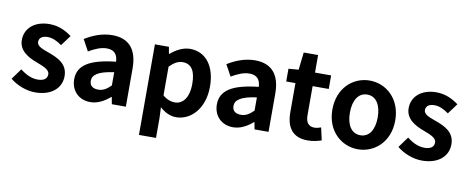

<svg xmlns="http://www.w3.org/2000/svg" viewBox="-75 -1057 3954 1618"><g transform="rotate(10 1902.5 -247.5)"><path d="M239 14C385 14 462 -65 462 -163C462 -267 380 -304 306 -332C247 -354 192 -369 192 -410C192 -442 216 -464 266 -464C308 -464 347 -444 387 -416L453 -505C406 -540 344 -574 262 -574C136 -574 54 -503 54 -402C54 -309 136 -266 207 -239C266 -216 324 -197 324 -155C324 -120 299 -96 243 -96C191 -96 143 -118 93 -157L26 -65C81 -19 164 14 239 14Z M712 14C776 14 832 -18 881 -60H884L895 0H1015V-327C1015 -489 942 -574 800 -574C712 -574 632 -541 566 -500L619 -403C671 -433 721 -456 773 -456C842 -456 866 -414 868 -359C643 -335 546 -272 546 -152C546 -57 612 14 712 14ZM760 -101C717 -101 686 -120 686 -164C686 -214 732 -251 868 -269V-156C833 -121 802 -101 760 -101Z M1165 215H1311V45L1307 -47C1350 -8 1397 14 1446 14C1569 14 1684 -97 1684 -289C1684 -461 1602 -574 1464 -574C1404 -574 1346 -542 1299 -502H1295L1285 -560H1165ZM1413 -107C1383 -107 1347 -118 1311 -149V-395C1350 -434 1384 -453 1422 -453C1499 -453 1533 -394 1533 -287C1533 -165 1481 -107 1413 -107Z M1933 14C1997 14 2053 -18 2102 -60H2105L2116 0H2236V-327C2236 -489 2163 -574 2021 -574C1933 -574 1853 -541 1787 -500L1840 -403C1892 -433 1942 -456 1994 -456C2063 -456 2087 -414 2089 -359C1864 -335 1767 -272 1767 -152C1767 -57 1833 14 1933 14ZM1981 -101C1938 -101 1907 -120 1907 -164C1907 -214 1953 -251 2089 -269V-156C2054 -121 2023 -101 1981 -101Z M2572 14C2621 14 2660 3 2690 -7L2666 -114C2651 -108 2629 -102 2611 -102C2561 -102 2535 -132 2535 -196V-444H2673V-560H2535V-710H2412L2395 -560L2309 -553V-444H2388V-196C2388 -70 2439 14 2572 14Z M3002 14C3142 14 3271 -94 3271 -279C3271 -466 3142 -574 3002 -574C2862 -574 2733 -466 2733 -279C2733 -94 2862 14 3002 14ZM3002 -106C2926 -106 2883 -174 2883 -279C2883 -385 2926 -454 3002 -454C3078 -454 3121 -385 3121 -279C3121 -174 3078 -106 3002 -106Z M3549 14C3695 14 3772 -65 3772 -163C3772 -267 3690 -304 3616 -332C3557 -354 3502 -369 3502 -410C3502 -442 3526 -464 3576 -464C3618 -464 3657 -444 3697 -416L3763 -505C3716 -540 3654 -574 3572 -574C3446 -574 3364 -503 3364 -402C3364 -309 3446 -266 3517 -239C3576 -216 3634 -197 3634 -155C3634 -120 3609 -96 3553 -96C3501 -96 3453 -118 3403 -157L3336 -65C3391 -19 3474 14 3549 14Z"/></g></svg>

Font: Noto Sans T Chinese Bold
Style: Bold
Weight: 700
Designer: Ryoko NISHIZUKA (kana & ideographs); Paul D. Hunt (Latin, Greek & Cyrillic); Wenlong ZHANG (bopomofo); Sandoll Communica
Foundry: Adobe Systems Incorporated
Version: Version 1.000;PS 1;hotconv 1.0.78;makeotf.lib2.5.61930